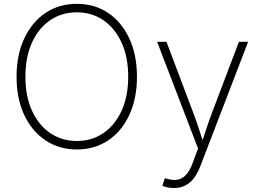

<svg xmlns="http://www.w3.org/2000/svg" viewBox="-20 -757 1332 985"><path d="M374.5 9.8Q283.2 9.8 213.4 -36.9Q143.6 -83.5 104.2 -167.5Q64.9 -251.5 64.9 -363.3Q64.9 -476.1 104.5 -560.1Q144 -644 213.6 -690.7Q283.2 -737.3 374.5 -737.3Q465.3 -737.3 534.7 -690.7Q604 -644 643.3 -560.1Q682.6 -476.1 682.6 -363.3Q682.6 -251 643.3 -167Q604 -83 534.7 -36.6Q465.3 9.8 374.5 9.8ZM374.5 -33.7Q451.2 -33.7 510.5 -74.2Q569.8 -114.7 603.8 -189Q637.7 -263.2 637.7 -363.3Q637.7 -464.4 603.8 -538.3Q569.8 -612.3 510.5 -653.1Q451.2 -693.8 374.5 -693.8Q297.4 -693.8 237.8 -653.6Q178.2 -613.3 144.3 -539.1Q110.4 -464.8 110.4 -363.3Q110.4 -263.2 144 -189.2Q177.7 -115.2 237.3 -74.5Q296.9 -33.7 374.5 -33.7ZM813 196.3 825.2 157.7 835.9 159.7Q866.2 169.4 890.9 164.8Q915.5 160.2 934.8 139.4Q954.1 118.7 967.8 80.6L996.1 4.9L786.1 -542.5H834L969.7 -183.1Q985.8 -141.1 999.3 -99.1Q1012.7 -57.1 1026.4 -15.6H1011.7Q1025.9 -57.1 1039.6 -99.1Q1053.2 -141.1 1069.3 -183.1L1205.6 -542.5H1252.9L1007.3 96.7Q992.7 134.3 973.4 158.7Q954.1 183.1 929.2 195.3Q904.3 207.5 873 207.5Q856.4 207.5 841.3 204.6Q826.2 201.7 813 196.3Z"/></svg>

Font: Inter 16pt ExtraLight
Style: Regular
Weight: 250
Version: Version 4.001;git-66647c0bb